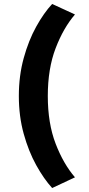

<svg xmlns="http://www.w3.org/2000/svg" viewBox="-20 -780 448 968"><path d="M75 -296Q75 -398 99.5 -487Q124 -576 162.5 -645.5Q201 -715 243 -760L358 -707Q300 -640 260.5 -537Q221 -434 221 -296Q221 -158 260.5 -55.5Q300 47 358 114L243 168Q201 122 162.5 52.5Q124 -17 99.5 -105.5Q75 -194 75 -296Z"/></svg>

Font: Synthetic
Style: Bold
Weight: 700
Designer: Santiago Orozco
Foundry: Typemade
Version: Version 2.000; ttfautohint (v1.8.4.7-5d5b)